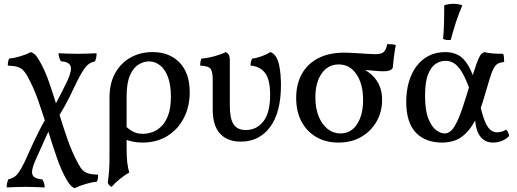

<svg xmlns="http://www.w3.org/2000/svg" viewBox="-20 -741 2718 1010"><path d="M373 249Q362 245 353 236Q344 227 330 204Q302 155 278 85.5Q254 16 230.5 -61Q207 -138 181 -212Q155 -286 122 -344Q112 -361 101.5 -372Q91 -383 72.5 -389Q54 -395 21 -396Q21 -407 22.5 -415.5Q24 -424 28 -433Q54 -435 87 -445Q120 -455 143 -467Q154 -463 163.5 -454.5Q173 -446 187 -422Q216 -373 239.5 -304.5Q263 -236 286 -159.5Q309 -83 335 -8.5Q361 66 395 126Q404 143 414.5 154Q425 165 443.5 171Q462 177 496 178Q496 189 495 197.5Q494 206 489 215Q463 217 429.5 227Q396 237 373 249ZM215 245Q194 244 167 243Q140 242 115 242Q90 242 62 243Q34 244 15 245Q15 232 17.5 221.5Q20 211 24 202Q56 196 73.5 172.5Q91 149 110 110Q115 100 126 74.5Q137 49 152.5 16Q168 -17 184.5 -50Q201 -83 217 -110L238 -56Q234 -48 224 -26Q214 -4 199.5 28.5Q185 61 166 103Q143 155 150.5 177Q158 199 203 203Q209 213 212 223.5Q215 234 215 245ZM278 -110 257 -166Q264 -178 278.5 -205.5Q293 -233 308.5 -263.5Q324 -294 334 -315Q360 -372 351 -394Q342 -416 300 -419Q294 -429 291 -439.5Q288 -450 288 -461Q309 -460 336 -459Q363 -458 388 -458Q413 -458 440.5 -459Q468 -460 488 -461Q488 -448 486 -437.5Q484 -427 479 -418Q449 -412 430.5 -388.5Q412 -365 390 -322Q377 -296 367.5 -276Q358 -256 347.5 -234.5Q337 -213 321 -184Q305 -155 278 -110Z M782 -467Q872 -467 925 -411.5Q978 -356 978 -256Q978 -180 947 -120Q916 -60 860 -25.5Q804 9 729 9Q701 9 679 4Q657 -1 632 -9V-86Q652 -65 675.5 -51Q699 -37 732 -37Q753 -37 778.5 -45Q804 -53 827 -74.5Q850 -96 864.5 -134.5Q879 -173 879 -233Q879 -292 864.5 -333Q850 -374 823.5 -396Q797 -418 763 -418Q737 -418 709.5 -402Q682 -386 664 -345.5Q646 -305 646 -233V40Q646 84 649.5 114Q653 144 660 167Q637 179 610.5 200.5Q584 222 567 242Q559 239 554 232.5Q549 226 547 220Q549 205 551 188Q553 171 554.5 146.5Q556 122 556 85V-225Q556 -304 586.5 -357.5Q617 -411 668 -439Q719 -467 782 -467Z M1247 4Q1176 4 1137.5 -38Q1099 -80 1099 -164V-325Q1099 -360 1089 -377Q1079 -394 1033 -396Q1033 -407 1034.5 -415.5Q1036 -424 1040 -433Q1071 -435 1107.5 -445Q1144 -455 1167 -467Q1176 -464 1182.5 -454.5Q1189 -445 1189 -423V-186Q1189 -116 1209 -86.5Q1229 -57 1273 -57Q1330 -57 1365.5 -102.5Q1401 -148 1401 -243Q1401 -322 1374.5 -357Q1348 -392 1298 -396Q1298 -407 1300 -416Q1302 -425 1307 -433Q1329 -435 1356.5 -445Q1384 -455 1401 -467Q1406 -466 1414 -461.5Q1422 -457 1429 -446Q1442 -428 1448 -400.5Q1454 -373 1456 -344.5Q1458 -316 1458 -294Q1458 -150 1401 -73Q1344 4 1247 4Z M1760 9Q1694 9 1644 -20Q1594 -49 1566 -101.5Q1538 -154 1538 -226Q1538 -298 1567.5 -351.5Q1597 -405 1653.5 -434.5Q1710 -464 1791 -464Q1814 -464 1846 -462Q1878 -460 1907 -458Q1936 -456 1953 -456Q1988 -456 2000 -469Q2012 -482 2017 -509Q2028 -509 2040.5 -508Q2053 -507 2062 -504Q2056 -472 2052 -441Q2048 -410 2046 -384Q2040 -374 2028.5 -370Q2017 -366 1998 -366Q1977 -366 1947.5 -369Q1918 -372 1878 -374L1885 -381Q1916 -366 1939.5 -343.5Q1963 -321 1976.5 -289.5Q1990 -258 1990 -215Q1990 -154 1961.5 -103Q1933 -52 1881.5 -21.5Q1830 9 1760 9ZM1771 -39Q1826 -39 1858 -87.5Q1890 -136 1890 -215Q1890 -299 1855 -350.5Q1820 -402 1762 -402Q1706 -402 1672.5 -355Q1639 -308 1639 -229Q1639 -172 1656 -129.5Q1673 -87 1703 -63Q1733 -39 1771 -39Z M2306 9Q2217 9 2167 -44Q2117 -97 2117 -206Q2117 -260 2130 -307Q2143 -354 2169 -390Q2195 -426 2233.5 -446.5Q2272 -467 2323 -467Q2360 -467 2390 -451.5Q2420 -436 2444.5 -394Q2469 -352 2492 -271L2453 -265Q2433 -321 2413.5 -355.5Q2394 -390 2372.5 -405.5Q2351 -421 2323 -421Q2297 -421 2272.5 -405.5Q2248 -390 2232 -350.5Q2216 -311 2216 -238Q2216 -160 2233.5 -116.5Q2251 -73 2275 -56Q2299 -39 2319 -39Q2339 -39 2356 -56.5Q2373 -74 2392 -118Q2411 -162 2435 -242Q2459 -320 2473 -364.5Q2487 -409 2496 -429.5Q2505 -450 2512 -457Q2519 -464 2529 -467Q2544 -462 2570.5 -460Q2597 -458 2627 -458Q2630 -450 2631 -439.5Q2632 -429 2632 -415Q2612 -413 2599.5 -406.5Q2587 -400 2577 -381.5Q2567 -363 2556 -327Q2545 -291 2527 -230Q2505 -152 2478.5 -105Q2452 -58 2423.5 -33Q2395 -8 2365.5 0.5Q2336 9 2306 9ZM2573 9Q2529 9 2504 -26.5Q2479 -62 2479 -130L2504 -195Q2518 -132 2532 -100Q2546 -68 2561.5 -56.5Q2577 -45 2595 -45Q2620 -45 2643 -59Q2656 -44 2658 -26Q2645 -10 2621.5 -0.5Q2598 9 2573 9ZM2351 -531Q2338 -530 2329 -531Q2320 -532 2311 -536Q2315 -583 2316 -628Q2317 -673 2317 -714Q2329 -717 2341 -719Q2353 -721 2365 -721Q2391 -721 2412 -713Q2394 -671 2379.5 -627.5Q2365 -584 2351 -531Z"/></svg>

Font: Vollkorn
Style: Regular
Weight: 400
Designer: Friedrich Althausen
Foundry: Friedrich Althausen
Version: Version 4.104